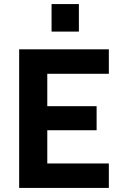

<svg xmlns="http://www.w3.org/2000/svg" viewBox="-20 -922 594 942"><path d="M74 0V-680H514V-560H212V-401H454V-283H212V-120H514V0ZM233 -767V-902H367V-767Z"/></svg>

Font: TitilliumText
Style: ExtraBold
Weight: 800
Designer: Accademia di Belle Arti di Urbino and others
Foundry: Accademia di Belle Arti di Urbino and others.
Version: Version 60.001